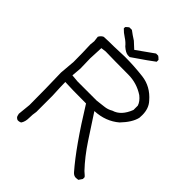

<svg xmlns="http://www.w3.org/2000/svg" viewBox="-229 -976 1107 1107"><g transform="rotate(45 325.0 -422.0)"><path d="M303 -718H288Q268 -720 242 -743Q226 -763 202.5 -778Q179 -793 162 -811V-822Q176 -836 181 -838H201Q226 -819 253 -802L292 -766L396 -840H413Q418 -838 432 -824V-809Q404 -787 303 -718ZM346 -406Q374 -410 401 -412.5Q428 -415 451 -429Q506 -445 534 -518V-553Q526 -579 497 -602Q438 -641 368 -641Q258 -641 182 -643L151 -639L147 -551L149 -470L144 -410L190 -406ZM111 -4H103Q97 -6 91 -11.5Q85 -17 82 -35L90 -114Q90 -245 86 -375L94 -470Q94 -549 91 -609L94 -638L90 -671Q100 -689 115 -695Q153 -697 196 -697Q219 -697 281 -700Q357 -700 432 -691Q507 -682 560 -620Q591 -587 591 -533L590 -510Q579 -463 528 -410Q467 -358 379 -354Q423 -286 475 -207Q527 -128 583 -69Q607 -49 609 -44V-30L594 -8L576 -6Q559 -6 546 -21Q449 -132 314 -351Q190 -351 142 -354Q142 -324 146 -245V-114Q141 -88 141 -59Q141 -30 128 -10Q123 -6 118.5 -5.5Q114 -5 111 -4Z"/></g></svg>

Font: Yozai
Style: Regular
Weight: 400
Designer: LXGW / Y.OzVox
Foundry: LXGW / Y.OzVox
Version: Version 0.861;October 22, 2024